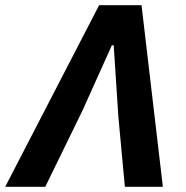

<svg xmlns="http://www.w3.org/2000/svg" viewBox="-56 -718 716 738"><path d="M325 -698 -36 0H118L261 -293L374 -544H381L399 -269L424 0H570L488 -698Z"/></svg>

Font: Braiins Sans
Style: Bold Italic
Weight: 700
Italic angle: -11.31°
Designer: Mike Abbink, Paul van der Laan, Pieter van Rosmalen, Jiri Chlebus, Lubos Buracinsky
Foundry: Bold Monday, Sudetype
Version: Version 1.000;hotconv 1.0.109;makeotfexe 2.5.65596